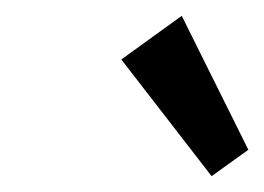

<svg xmlns="http://www.w3.org/2000/svg" viewBox="-20 -800 337 245"><path d="M134.8 -724.1 211.9 -779.8 296.9 -608.9 250 -575.2Z"/></svg>

Font: Reddit Sans Chocolate
Style: Italic
Weight: 400
Italic angle: -11.25°
Designer: Stephen Hutchings
Version: Version 1.013